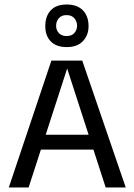

<svg xmlns="http://www.w3.org/2000/svg" viewBox="-20 -832 594 852"><path d="M19 0 208 -563H345L538 0H449L278 -528L107 0ZM134 -168 137 -234H417L421 -168ZM276 -623Q230 -623 205.5 -648Q181 -673 181 -716Q181 -760 205 -786Q229 -812 276 -812Q323 -812 348 -786Q373 -760 373 -716Q373 -676 348 -649.5Q323 -623 276 -623ZM275 -672Q298 -672 310 -685.5Q322 -699 322 -718Q322 -737 310 -751Q298 -765 275 -765Q253 -765 241 -751Q229 -737 229 -718Q229 -698 241.5 -685Q254 -672 275 -672Z"/></svg>

Font: Darker Grotesque SemiBold
Style: Regular
Weight: 600
Designer: Gabriel Lam
Foundry: TypeRant
Version: Version 1.000;gftools[0.9.28]